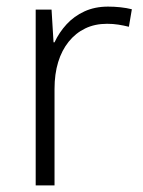

<svg xmlns="http://www.w3.org/2000/svg" viewBox="-20 -561 434 581"><path d="M307 -541Q326 -541 344.5 -539Q363 -537 379 -533L370 -480Q354 -484 338 -486.5Q322 -489 304 -489Q267 -489 238 -475Q209 -461 188 -435Q167 -409 156 -373Q145 -337 145 -292V0H88V-532H136L142 -433H145Q159 -463 181.5 -487.5Q204 -512 235.5 -526.5Q267 -541 307 -541Z"/></svg>

Font: Noto Sans Armenian Light
Style: Regular
Weight: 300
Designer: Monotype Design Team
Foundry: Monotype Imaging Inc.
Version: Version 2.007